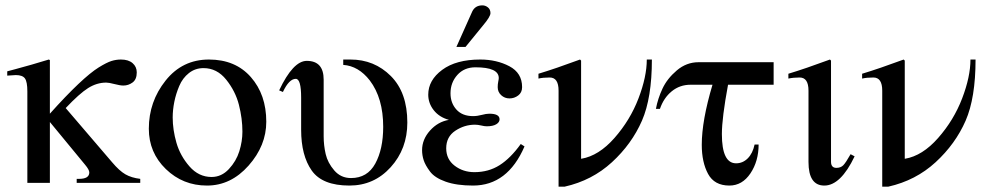

<svg xmlns="http://www.w3.org/2000/svg" viewBox="-20 -682 3670 716"><path d="M503 0H266V-15H275Q313 -15 313 -39Q313 -49 297 -68L166 -227V0H82V-341Q82 -377 73 -389.5Q64 -402 39 -402Q33 -402 7 -400V-416L37 -424Q97 -440 162 -460L166 -458V-258Q226 -325 272 -368.5Q318 -412 348 -430.5Q378 -449 395.5 -454.5Q413 -460 431 -460Q459 -460 474.5 -446.5Q490 -433 490 -412Q490 -386 474.5 -374.5Q459 -363 440 -363Q428 -363 407 -368.5Q386 -374 376 -374Q341 -374 308.5 -353.5Q276 -333 225 -279L398 -77Q425 -45 447.5 -32Q470 -19 503 -15Z M973 -228Q973 -139 907 -64.5Q841 10 752 10Q662 10 598.5 -51.5Q535 -113 535 -202Q535 -303 597.5 -381.5Q660 -460 759 -460Q858 -460 915.5 -394.5Q973 -329 973 -228ZM884 -191Q884 -240 871 -291Q858 -342 823.5 -385Q789 -428 739 -428Q708 -428 684.5 -409.5Q661 -391 648.5 -361.5Q636 -332 630 -302Q624 -272 624 -244Q624 -198 638 -149.5Q652 -101 686.5 -61.5Q721 -22 769 -22Q806 -22 833.5 -51.5Q861 -81 872.5 -118Q884 -155 884 -191Z M1260 -460H1287Q1376 -460 1437.5 -398.5Q1499 -337 1499 -225Q1499 -127 1437 -58.5Q1375 10 1283 10Q1182 10 1142.5 -46Q1103 -102 1103 -198V-318Q1103 -388 1083 -388Q1058 -388 1035 -339L1021 -345Q1073 -455 1124 -455Q1187 -455 1187 -385V-174Q1187 -140 1194.5 -107.5Q1202 -75 1226.5 -46.5Q1251 -18 1289 -18Q1350 -18 1379.5 -72Q1409 -126 1409 -209Q1409 -316 1359 -382Q1317 -436 1260 -440Z M1682 -507 1741 -639Q1752 -662 1779 -662Q1790 -662 1799.5 -654.5Q1809 -647 1809 -633Q1809 -620 1782 -588L1716 -507ZM1922 -145 1936 -136Q1873 10 1744 10Q1683 10 1642 -4.5Q1601 -19 1583.5 -42.5Q1566 -66 1560 -84.5Q1554 -103 1554 -122Q1554 -162 1583.5 -195Q1613 -228 1654 -235Q1618 -245 1597.5 -271Q1577 -297 1577 -329Q1577 -383 1629 -421.5Q1681 -460 1771 -460Q1832 -460 1879.5 -435Q1927 -410 1927 -357Q1927 -337 1912.5 -326Q1898 -315 1880 -315Q1862 -315 1849 -327Q1836 -339 1836 -357Q1836 -368 1838 -377.5Q1840 -387 1840 -391Q1840 -431 1753 -431Q1711 -431 1685.5 -402.5Q1660 -374 1660 -334Q1660 -298 1682 -273.5Q1704 -249 1744 -249Q1760 -249 1776.5 -253.5Q1793 -258 1805 -258Q1843 -258 1843 -237Q1843 -226 1830.5 -218.5Q1818 -211 1795 -211Q1787 -211 1774.5 -214Q1762 -217 1751 -217Q1712 -217 1678 -194.5Q1644 -172 1644 -129Q1644 -88 1675.5 -64Q1707 -40 1749 -40Q1802 -40 1843 -66Q1884 -92 1922 -145Z M2392 -460H2411Q2411 -317 2374 -232Q2336 -145 2262 -77Q2188 -9 2086 14H2063V-344Q2063 -393 2030 -393Q2005 -393 1988 -389V-407Q2051 -426 2143 -460L2147 -456V-90H2148Q2213 -101 2271.5 -167.5Q2330 -234 2361 -315Q2392 -396 2392 -460Z M2865 -366H2695Q2672 -242 2672 -182Q2672 -73 2725 -73Q2750 -73 2768.5 -91.5Q2787 -110 2794 -143H2809Q2809 -81 2778.5 -35.5Q2748 10 2700 10Q2644 10 2620.5 -33.5Q2597 -77 2597 -142Q2597 -232 2637 -366H2555Q2515 -366 2485 -341.5Q2455 -317 2441 -276H2426Q2433 -314 2450.5 -351.5Q2468 -389 2504 -419.5Q2540 -450 2585 -450H2865Z M3152 -107 3167 -99Q3115 10 3054 10Q2995 10 2995 -78V-344Q2995 -393 2962 -393Q2939 -393 2920 -389V-407Q2983 -426 3075 -460L3079 -456V-79Q3079 -56 3099 -56Q3115 -56 3124.5 -65.5Q3134 -75 3152 -107Z M3599 -460H3618Q3618 -317 3581 -232Q3543 -145 3469 -77Q3395 -9 3293 14H3270V-344Q3270 -393 3237 -393Q3212 -393 3195 -389V-407Q3258 -426 3350 -460L3354 -456V-90H3355Q3420 -101 3478.5 -167.5Q3537 -234 3568 -315Q3599 -396 3599 -460Z"/></svg>

Font: STIX Math
Style: Regular
Weight: 400
Designer: MicroPress Inc., with final additions and corrections provided by Coen Hoffman, Elsevier (retired)
Version: Version 1.1.1